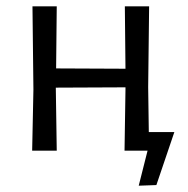

<svg xmlns="http://www.w3.org/2000/svg" viewBox="-20 -478 597 609"><path d="M533 -59 476 109 420 111 448 0H375L378 -194V-201L157 -200L160 0H82L86 -194L83 -458H160L158 -261L378 -260L376 -458H453L450 -201L452 -59Z"/></svg>

Font: Alegreya Sans
Style: Regular
Weight: 400
Designer: Juan Pablo del Peral
Foundry: Huerta Tipografica
Version: Version 2.008; ttfautohint (v1.6)